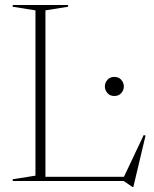

<svg xmlns="http://www.w3.org/2000/svg" viewBox="-20 -725 616 769"><path d="M514 24H510.5L475.5 0H127.5V-17H495L472.5 -8.5L555.5 -184L563 -182ZM162 -683.5V0H31V-7L122 -21.5V-683.5L31 -698V-705H252.5V-698ZM438 -340.5Q420.5 -340.5 410.2 -352.2Q400 -364 400 -378.5Q400 -393.5 410.2 -405.2Q420.5 -417 438 -417Q455.5 -417 465.8 -405.2Q476 -393.5 476 -378.5Q476 -364 465.8 -352.2Q455.5 -340.5 438 -340.5Z"/></svg>

Font: Newsreader 60pt ExtraLight
Style: Regular
Weight: 250
Designer: Hugues Gentile
Foundry: Production Type
Version: Version 1.003